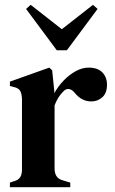

<svg xmlns="http://www.w3.org/2000/svg" viewBox="-20 -775 475 795"><path d="M21 0V-19L36 -24Q56 -29 63.5 -41Q71 -53 71 -73V-366Q70 -388 63 -399.5Q56 -411 36 -415L21 -419V-437L184 -495L196 -484L205 -396V-389Q220 -417 243 -441Q266 -465 293 -480Q320 -495 347 -495Q385 -495 404 -475Q423 -455 423 -424Q423 -390 404 -372.5Q385 -355 358 -355Q318 -355 289 -391L287 -393Q277 -405 264.5 -406.5Q252 -408 240 -394Q230 -384 221.5 -370.5Q213 -357 206 -339V-77Q206 -58 214 -45.5Q222 -33 241 -28L271 -19V0ZM215 -567 88 -738 107 -755 236 -654 365 -755 384 -738 257 -567Z"/></svg>

Font: DM Serif Text
Style: Regular
Weight: 400
Designer: Colophon Foundry, Frank Grießhammer
Foundry: Colophon Foundry
Version: Version 5.200; ttfautohint (v1.8.3)